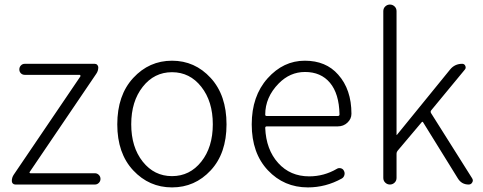

<svg xmlns="http://www.w3.org/2000/svg" viewBox="-20 -815 2134 848"><path d="M47.9 0Q41 0 36.6 -4.4Q32.2 -8.8 32.2 -15.6Q32.2 -31.2 41 -43.9L335 -477.5Q335.9 -479.5 335 -481.9Q334 -484.4 332 -484.4H89.8Q79.1 -484.4 72.3 -491.2Q65.4 -498 65.4 -508.3Q65.4 -518.6 72.3 -525.9Q79.1 -533.2 89.8 -533.2H398.4Q405.3 -533.2 409.7 -528.3Q414.1 -523.4 414.1 -517.6Q414.1 -502 405.3 -489.3L111.3 -55.7Q109.4 -53.7 110.8 -51.8Q112.3 -49.8 114.3 -49.8H399.4Q409.2 -49.8 416.5 -42.5Q423.8 -35.2 423.8 -24.9Q423.8 -14.6 416.5 -7.3Q409.2 0 399.4 0Z M498 -265.6Q498 -394.5 568.4 -470.7Q638.7 -546.9 739.7 -546.9Q840.8 -546.9 910.6 -470.7Q980.5 -394.5 980.5 -265.6Q980.5 -137.7 910.6 -62.5Q840.8 12.7 739.7 12.7Q638.7 12.7 568.4 -62.5Q498 -137.7 498 -265.6ZM610.4 -101.1Q661.1 -37.1 739.7 -37.1Q818.4 -37.1 869.1 -101.1Q919.9 -165 919.9 -266.1Q919.9 -367.2 869.1 -431.6Q818.4 -496.1 739.7 -496.1Q661.1 -496.1 610.4 -431.6Q559.6 -367.2 559.6 -266.1Q559.6 -165 610.4 -101.1Z M1339.8 12.7Q1234.4 12.7 1163.1 -63Q1091.8 -138.7 1091.8 -265.6Q1091.8 -390.6 1161.6 -468.8Q1231.4 -546.9 1326.2 -546.9Q1419.9 -546.9 1473.6 -485.4Q1532.2 -419.9 1532.2 -312.5Q1532.2 -290 1514.6 -273.4Q1497.1 -256.8 1471.7 -256.8H1158.2Q1151.4 -256.8 1151.4 -250Q1155.3 -154.3 1208.5 -95.2Q1261.7 -36.1 1345.7 -36.1Q1411.1 -36.1 1467.8 -69.3Q1475.6 -74.2 1485.4 -71.8Q1495.1 -69.3 1499 -60.5Q1503.9 -51.8 1501 -41.5Q1498 -31.2 1489.3 -26.4Q1418.9 12.7 1339.8 12.7ZM1151.4 -308.6Q1151.4 -302.7 1158.2 -302.7H1471.7Q1479.5 -302.7 1479.5 -309.6Q1479.5 -310.5 1479.5 -310.5Q1477.5 -401.4 1437.5 -449.2Q1397.5 -497.1 1327.1 -497.1Q1260.7 -497.1 1210.9 -446.3Q1151.4 -385.7 1151.4 -308.6Z M1672.9 -29.3V-765.6Q1672.9 -778.3 1681.6 -786.6Q1690.4 -794.9 1702.1 -794.9Q1713.9 -794.9 1722.7 -786.6Q1731.4 -778.3 1731.4 -765.6V-219.7Q1731.4 -218.8 1732.4 -218.8Q1733.4 -218.8 1733.4 -219.7L1967.8 -507.8Q1988.3 -533.2 2021.5 -533.2Q2031.2 -533.2 2035.2 -523.9Q2039.1 -514.6 2033.2 -507.8L1884.8 -328.1Q1879.9 -322.3 1883.8 -315.4L2065.4 -27.3Q2068.4 -22.5 2068.4 -17.6Q2068.4 -13.7 2065.4 -8.8Q2060.5 0 2049.8 0Q2018.6 0 2002 -27.3L1849.6 -273.4Q1846.7 -280.3 1841.8 -274.4L1736.3 -149.4Q1731.4 -143.6 1731.4 -136.7V-29.3Q1731.4 -16.6 1722.7 -8.3Q1713.9 0 1702.1 0Q1690.4 0 1681.6 -8.3Q1672.9 -16.6 1672.9 -29.3Z"/></svg>

Font: Gen Jyuu Gothic Light
Style: Regular
Weight: 200
Designer: [Source Han Sans]
Ryoko NISHIZUKA  (kana & ideographs); Paul D. Hunt (Latin, Greek & Cyrillic); Wenlong ZHANG  (bopomofo
Version: Version 1.002.20150607